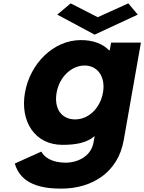

<svg xmlns="http://www.w3.org/2000/svg" viewBox="-20 -845 857 1140"><path d="M798 -758.2 741.8 -825 560.2 -742.8 399.6 -825 319.9 -758.2 541.9 -639.3ZM316.2 -295.3C332.9 -389.6 405.6 -456 482.7 -456C558.7 -456 608.1 -389.6 591.4 -295.3C575 -202.4 505.8 -136 426.3 -136C343.4 -136 299.8 -202.4 316.2 -295.3ZM67.9 126C103.2 251 229.6 275 343.2 275C529 275 681.1 177.1 714.5 -12.2L816.7 -592H639.7L631.6 -546H628.2C589.5 -585 533.7 -607 459.9 -607C297.1 -607 158.6 -467.2 128.3 -295.4C98 -123.6 187.5 15 350.3 15C426.3 15 493.2 5 541.9 -37L535.2 1C519.1 92 427.6 121 371.9 121C284.3 121 241.6 86 225.5 55Z"/></svg>

Font: Hussar Wysoki
Style: Obl
Weight: 700
Foundry: Cannot Into Space Fonts
Version: Version 0.92